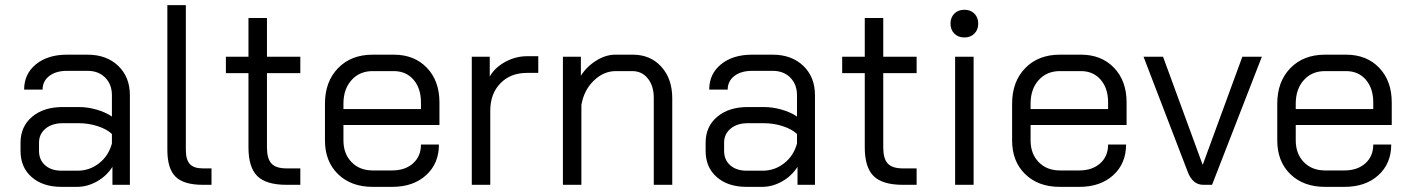

<svg xmlns="http://www.w3.org/2000/svg" viewBox="-20 -720 5492 748"><path d="M60 -132V-164Q60 -227 105 -265Q150 -303 224 -303H288Q321 -303 356 -293Q391 -283 416 -266V-349Q416 -391 390 -417.5Q364 -444 321 -444H241Q198 -444 172 -424Q146 -404 146 -371H74Q74 -432 120 -469.5Q166 -507 241 -507H321Q395 -507 440.5 -463.5Q486 -420 486 -349V0H418V-70Q395 -34 357.5 -13Q320 8 280 8H220Q147 8 103.5 -30Q60 -68 60 -132ZM282 -55Q329 -55 366 -84Q403 -113 416 -161V-198Q396 -217 360.5 -228.5Q325 -240 288 -240H224Q183 -240 157.5 -219Q132 -198 132 -164V-132Q132 -97 156 -76Q180 -55 220 -55Z M632 -136V-700H704V-136Q704 -98 719.5 -81Q735 -64 770 -64H804V0H770Q696 0 664 -31.5Q632 -63 632 -136Z M948 -146V-435H860V-499H948V-650H1020V-499H1150V-435H1020V-146Q1020 -102 1037.5 -83Q1055 -64 1096 -64H1150V0H1096Q1017 0 982.5 -34Q948 -68 948 -146Z M1246 -173V-316Q1246 -402 1297 -454.5Q1348 -507 1432 -507H1514Q1594 -507 1643 -456Q1692 -405 1692 -321V-233H1318V-173Q1318 -121 1349.5 -88.5Q1381 -56 1432 -56H1508Q1558 -56 1589 -83.5Q1620 -111 1620 -157H1690Q1690 -83 1640 -37.5Q1590 8 1508 8H1432Q1348 8 1297 -41.5Q1246 -91 1246 -173ZM1620 -295V-321Q1620 -376 1591 -409.5Q1562 -443 1514 -443H1432Q1381 -443 1349.5 -408Q1318 -373 1318 -316V-295Z M1818 -499H1888V-422Q1908 -457 1948.5 -479Q1989 -501 2033 -501H2077V-436H2033Q1969 -436 1929.5 -395.5Q1890 -355 1890 -288V0H1818Z M2173 -499H2243V-425Q2266 -461 2303 -484Q2340 -507 2377 -507H2445Q2514 -507 2556.5 -460Q2599 -413 2599 -337V0H2527V-339Q2527 -385 2504 -414Q2481 -443 2443 -443H2379Q2332 -443 2293.5 -406Q2255 -369 2245 -311V0H2173Z M2729 -132V-164Q2729 -227 2774 -265Q2819 -303 2893 -303H2957Q2990 -303 3025 -293Q3060 -283 3085 -266V-349Q3085 -391 3059 -417.5Q3033 -444 2990 -444H2910Q2867 -444 2841 -424Q2815 -404 2815 -371H2743Q2743 -432 2789 -469.5Q2835 -507 2910 -507H2990Q3064 -507 3109.5 -463.5Q3155 -420 3155 -349V0H3087V-70Q3064 -34 3026.5 -13Q2989 8 2949 8H2889Q2816 8 2772.5 -30Q2729 -68 2729 -132ZM2951 -55Q2998 -55 3035 -84Q3072 -113 3085 -161V-198Q3065 -217 3029.5 -228.5Q2994 -240 2957 -240H2893Q2852 -240 2826.5 -219Q2801 -198 2801 -164V-132Q2801 -97 2825 -76Q2849 -55 2889 -55Z M3349 -146V-435H3261V-499H3349V-650H3421V-499H3551V-435H3421V-146Q3421 -102 3438.5 -83Q3456 -64 3497 -64H3551V0H3497Q3418 0 3383.5 -34Q3349 -68 3349 -146Z M3683 -628Q3683 -652 3698 -667Q3713 -682 3737 -682Q3761 -682 3776 -667Q3791 -652 3791 -628Q3791 -604 3776 -589Q3761 -574 3737 -574Q3713 -574 3698 -589Q3683 -604 3683 -628ZM3701 -499H3773V0H3701Z M3923 -173V-316Q3923 -402 3974 -454.5Q4025 -507 4109 -507H4191Q4271 -507 4320 -456Q4369 -405 4369 -321V-233H3995V-173Q3995 -121 4026.5 -88.5Q4058 -56 4109 -56H4185Q4235 -56 4266 -83.5Q4297 -111 4297 -157H4367Q4367 -83 4317 -37.5Q4267 8 4185 8H4109Q4025 8 3974 -41.5Q3923 -91 3923 -173ZM4297 -295V-321Q4297 -376 4268 -409.5Q4239 -443 4191 -443H4109Q4058 -443 4026.5 -408Q3995 -373 3995 -316V-295Z M4607 -51 4435 -499H4511L4665 -79H4666L4820 -499H4896L4702 0H4668Q4626 0 4607 -51Z M4956 -173V-316Q4956 -402 5007 -454.5Q5058 -507 5142 -507H5224Q5304 -507 5353 -456Q5402 -405 5402 -321V-233H5028V-173Q5028 -121 5059.5 -88.5Q5091 -56 5142 -56H5218Q5268 -56 5299 -83.5Q5330 -111 5330 -157H5400Q5400 -83 5350 -37.5Q5300 8 5218 8H5142Q5058 8 5007 -41.5Q4956 -91 4956 -173ZM5330 -295V-321Q5330 -376 5301 -409.5Q5272 -443 5224 -443H5142Q5091 -443 5059.5 -408Q5028 -373 5028 -316V-295Z"/></svg>

Font: Bai Jamjuree
Style: Regular
Weight: 400
Designer: Katatrad Aksorn Co.,Ltd.
Foundry: Cadson Demak Co.,Ltd.
Version: Version 1.000; ttfautohint (v1.6)